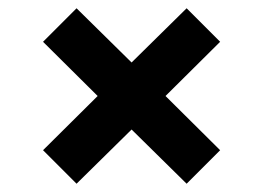

<svg xmlns="http://www.w3.org/2000/svg" viewBox="-20 -582 636 464"><path d="M165 -138 84 -219 216 -350 84 -481 165 -562 298 -431 431 -562 512 -481 380 -350 512 -219 431 -138 298 -269Z"/></svg>

Font: Space Grotesk Frontify
Style: Bold
Weight: 700
Designer: Florian Karsten
Version: Version 2.000